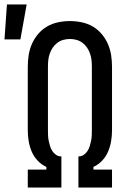

<svg xmlns="http://www.w3.org/2000/svg" viewBox="-62 -837 582 857"><path d="M62 0V-80H145V-92Q123 -102 106 -120Q89 -138 79.5 -160.5Q70 -183 66 -207Q62 -231 62 -255V-539Q62 -565 66 -591Q70 -617 80.5 -641Q91 -665 108.5 -685.5Q126 -706 148.5 -719Q171 -732 197.5 -737.5Q224 -743 250 -743Q276 -743 302.5 -737.5Q329 -732 351.5 -719Q374 -706 391.5 -685.5Q409 -665 419.5 -641Q430 -617 434 -591Q438 -565 438 -539V-255Q438 -231 434 -207Q430 -183 420.5 -160.5Q411 -138 394 -120Q377 -102 355 -92V-80H438V0H288V-139H290Q302 -139 312 -146Q322 -153 328.5 -163Q335 -173 338.5 -184.5Q342 -196 344.5 -208Q347 -220 347.5 -231.5Q348 -243 348 -255V-539Q348 -554 346.5 -568.5Q345 -583 340 -597.5Q335 -612 326.5 -624.5Q318 -637 306 -646Q294 -655 279.5 -659Q265 -663 250 -663Q235 -663 220.5 -659Q206 -655 194 -646Q182 -637 173.5 -624.5Q165 -612 160 -597.5Q155 -583 153.5 -568.5Q152 -554 152 -539V-255Q152 -243 152.5 -231.5Q153 -220 155.5 -208Q158 -196 161.5 -184.5Q165 -173 171.5 -163Q178 -153 188 -146Q198 -139 210 -139H212V0ZM-42 -661 -31 -817H57L29 -661Z"/></svg>

Font: Iosevka Curly Medium
Style: Regular
Weight: 500
Monospace: yes
Designer: Belleve Invis
Foundry: Belleve Invis
Version: Version 22.1.2; ttfautohint (v1.8.4)